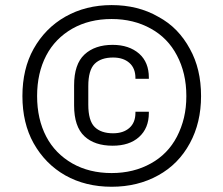

<svg xmlns="http://www.w3.org/2000/svg" viewBox="-20 -710 860 740"><path d="M231.4 -34.2Q154.3 -78.1 109.4 -158.2Q66.4 -235.4 66.4 -339.8Q66.4 -444.3 109.4 -521.5Q154.3 -601.6 231.4 -645.5Q310.5 -690.4 410.2 -690.4Q460.9 -690.4 505.9 -679.2Q550.8 -668 589.8 -645.5Q629.9 -624 660.2 -592.8Q690.4 -561.5 711.9 -521.5Q754.9 -444.3 754.9 -339.8Q754.9 -237.3 711.9 -158.2Q668 -77.1 589.8 -34.2Q510.7 9.8 410.2 9.8Q309.6 9.8 231.4 -34.2ZM561.5 -80.1Q627 -116.2 662.1 -183.6Q679.7 -217.8 689 -256.3Q698.2 -294.9 698.2 -339.8Q698.2 -384.8 689 -423.8Q679.7 -462.9 662.1 -496.1Q627 -563.5 561.5 -599.6Q495.1 -636.7 410.2 -636.7Q324.2 -636.7 258.8 -599.6Q192.4 -561.5 158.2 -496.1Q123 -428.7 123 -339.8Q123 -251 158.2 -183.6Q192.4 -118.2 258.8 -80.1Q324.2 -43 410.2 -43Q495.1 -43 561.5 -80.1ZM305.7 -184.6Q265.6 -221.7 265.6 -303.7V-380.9Q265.6 -462.9 305.7 -500Q345.7 -537.1 414.1 -537.1Q477.5 -537.1 516.6 -502.9Q553.7 -469.7 553.7 -411.1V-406.2H502V-409.2Q502 -447.3 478.5 -467.8Q455.1 -488.3 416 -488.3Q369.1 -488.3 344.7 -463.9Q320.3 -439.5 320.3 -377.9V-306.6Q320.3 -245.1 344.7 -220.7Q369.1 -196.3 416 -196.3Q455.1 -196.3 478.5 -216.8Q502 -237.3 502 -275.4V-279.3H553.7V-274.4Q553.7 -215.8 515.6 -181.6Q478.5 -148.4 414.1 -148.4Q344.7 -148.4 305.7 -184.6Z"/></svg>

Font: Dinish
Style: Regular
Weight: 400
Designer: Bert Driehuis
Foundry: Playbeing
Version: Version 3.006; git-39231f3c-release